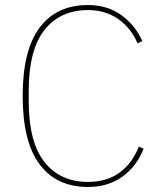

<svg xmlns="http://www.w3.org/2000/svg" viewBox="-20 -730 650 762"><path d="M329 12Q204 12 137 -78Q70 -168 70 -349Q70 -530 137 -620Q204 -710 329 -710Q406 -710 461 -670.5Q516 -631 545 -567L526 -558Q499 -620 448.5 -655Q398 -690 329 -690Q219 -690 156.5 -611Q94 -532 94 -370V-328Q94 -166 156.5 -87Q219 -8 329 -8Q404 -8 454.5 -45Q505 -82 531 -148L550 -140Q523 -71 466.5 -29.5Q410 12 329 12Z"/></svg>

Font: IBM Plex Sans KR Thin
Style: Regular
Weight: 100
Designer: Mike Abbink; Paul van der Laan; Pieter van Rosmalen; Wujin Sim; Chorong Kim; Dohee Lee;
Foundry: Sandoll Inc.
Version: Version 1.001